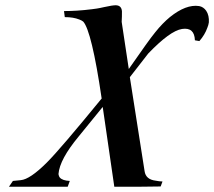

<svg xmlns="http://www.w3.org/2000/svg" viewBox="-20 -708 813 729"><path d="M773 -623C774 -640 771 -655 763 -667C756 -677 747 -683 736 -685C703 -690 666 -676 625 -643C607 -628 588 -609 569 -585C560 -574 548 -558 533 -537L469 -446C451 -563 442 -623 442 -625C443 -639 443 -652 443 -665C442 -680 434 -688 419 -688C412 -688 397 -686 375 -681C354 -676 338 -674 329 -673C290 -668 254 -666 223 -666L226 -643C248 -643 266 -640 281 -634C287 -632 292 -629 296 -626C317 -603 341 -505 366 -334C262 -207 193 -126 158 -91C115 -48 82 -26 59 -24L29 -21L14 1H237L245 -21C226 -22 214 -26 207 -34C204 -38 203 -42 202 -47C205 -85 231 -132 278 -189L370 -302L414 1C496 1 555 1 590 0L597 -19C590 -19 581 -20 571 -22C546 -25 532 -37 529 -58L473 -415L543 -505C598 -562 640 -593 671 -598C703 -603 719 -588 720 -555L737 -552C751 -568 761 -585 767 -602C770 -609 772 -616 773 -623Z"/></svg>

Font: GFS Pyrsos
Style: Regular
Weight: 400
Designer: George Matthiopoulos
Foundry: George Matthiopoulos
Version: Version 1.0